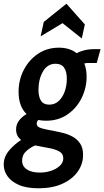

<svg xmlns="http://www.w3.org/2000/svg" viewBox="-68 -763 561 1033"><path d="M180 -113.5Q157.5 -113.5 138 -117.5Q129.5 -109 129.5 -96.5Q129.5 -79.5 158.2 -72Q187 -64.5 226.5 -57.5Q248.5 -53.5 274.8 -46.8Q301 -40 324.8 -26.5Q348.5 -13 363.8 10.2Q379 33.5 379 70Q379 119.5 350 160.5Q321 201.5 267.2 225.8Q213.5 250 139.5 250Q73.5 250 32 231.2Q-9.5 212.5 -28.8 183.5Q-48 154.5 -48 123Q-48 81 -19.5 47.2Q9 13.5 45.5 -10Q33 -19.5 25.8 -33.5Q18.5 -47.5 18.5 -67Q18.5 -92 33.5 -113Q48.5 -134 75 -149.5Q32 -190 32 -269.5Q32 -332 59.5 -386Q87 -440 136 -473.2Q185 -506.5 249.5 -506.5Q307 -506.5 345 -476.5Q357.5 -485 383 -491.8Q408.5 -498.5 438 -498.5H473L452.5 -424H405.5Q402.5 -424 397.5 -423.8Q392.5 -423.5 385.5 -421.5Q398 -390.5 398 -350.5Q398 -289.5 371 -235.2Q344 -181 295 -147.2Q246 -113.5 180 -113.5ZM197 -200Q226.5 -200 247.5 -219.2Q268.5 -238.5 280 -270.2Q291.5 -302 291.5 -339.5Q291.5 -377.5 277 -398.8Q262.5 -420 231 -420Q187 -420 163 -378.2Q139 -336.5 139 -279.5Q139 -242.5 152.5 -221.2Q166 -200 197 -200ZM51 101.5Q51 131.5 76.5 148.5Q102 165.5 146.5 165.5Q178.5 165.5 207.2 155.8Q236 146 254.2 128.8Q272.5 111.5 272.5 89.5Q272.5 63 249.2 50.8Q226 38.5 191.2 32.8Q156.5 27 121 19.5Q98 28.5 74.5 49Q51 69.5 51 101.5ZM150.5 -567.5 167.5 -645 289.5 -743 388.5 -631.5 372 -556 268.5 -638.5Z"/></svg>

Font: Cabin Condensed
Style: Bold Italic
Weight: 700
Width: 3
Italic angle: -10°
Designer: Pablo Impallari
Foundry: Pablo Impallari. http://www.impallari.com Igino Marini. http://www.ikern.com
Version: Version 3.001; ttfautohint (v1.8.3)